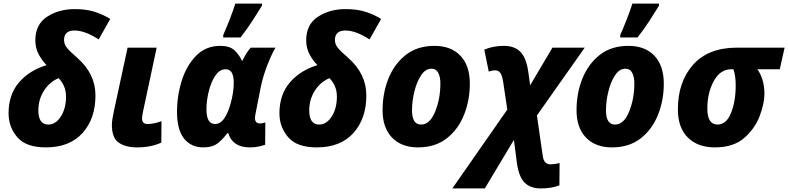

<svg xmlns="http://www.w3.org/2000/svg" viewBox="-20 -816 4417 1076"><path d="M237 10Q370 10 442.5 -70.5Q515 -151 515 -281Q515 -402 414 -491Q370 -529 354.5 -549Q339 -569 339 -592Q339 -645 398 -645Q456 -645 533 -595L598 -710Q555 -736 508.5 -750.5Q462 -765 399 -765Q309 -765 243.5 -722Q178 -679 178 -590Q178 -546 197 -511Q216 -476 241 -451Q145 -422 86.5 -354Q28 -286 28 -181Q28 -104 77 -47Q126 10 237 10ZM251 -118Q195 -118 195 -197Q195 -259 226.5 -308Q258 -357 308 -378Q325 -362 337.5 -335.5Q350 -309 350 -275Q350 -208 321 -163Q292 -118 251 -118Z M748 10Q827 10 884 -17L885 -137Q843 -121 807 -121Q776 -121 776 -152Q776 -163 782 -193L858 -549H695L618 -192Q607 -142 607 -115Q607 -44 645 -17Q683 10 748 10Z M1119 10Q1172 10 1202 -14.5Q1232 -39 1254 -70H1259Q1284 10 1380 10Q1408 10 1430.5 5Q1453 0 1466 -5L1467 -130Q1462 -128 1453 -126Q1444 -124 1437 -124Q1409 -124 1409 -155Q1409 -162 1410.5 -171Q1412 -180 1414 -189L1442 -331Q1455 -392 1478.5 -452Q1502 -512 1524 -549H1385Q1372 -535 1359 -513.5Q1346 -492 1339 -476H1336Q1320 -510 1293.5 -534.5Q1267 -559 1215 -559Q1134 -559 1080 -504.5Q1026 -450 999 -365Q972 -280 972 -189Q972 -89 1011.5 -39.5Q1051 10 1119 10ZM1185 -121Q1137 -121 1137 -203Q1137 -252 1150 -304.5Q1163 -357 1187 -392.5Q1211 -428 1245 -428Q1290 -428 1290 -352Q1290 -299 1273 -238Q1260 -188 1238 -154.5Q1216 -121 1185 -121ZM1231 -606H1328Q1365 -654 1394 -698.5Q1423 -743 1448 -784V-796H1299Q1287 -758 1267 -706.5Q1247 -655 1231 -620Z M1755 10Q1888 10 1960.5 -70.5Q2033 -151 2033 -281Q2033 -402 1932 -491Q1888 -529 1872.5 -549Q1857 -569 1857 -592Q1857 -645 1916 -645Q1974 -645 2051 -595L2116 -710Q2073 -736 2026.5 -750.5Q1980 -765 1917 -765Q1827 -765 1761.5 -722Q1696 -679 1696 -590Q1696 -546 1715 -511Q1734 -476 1759 -451Q1663 -422 1604.5 -354Q1546 -286 1546 -181Q1546 -104 1595 -47Q1644 10 1755 10ZM1769 -118Q1713 -118 1713 -197Q1713 -259 1744.5 -308Q1776 -357 1826 -378Q1843 -362 1855.5 -335.5Q1868 -309 1868 -275Q1868 -208 1839 -163Q1810 -118 1769 -118Z M2322 10Q2419 10 2483.5 -40.5Q2548 -91 2580.5 -172.5Q2613 -254 2613 -347Q2613 -448 2560.5 -503.5Q2508 -559 2415 -559Q2319 -559 2254.5 -508.5Q2190 -458 2157 -376Q2124 -294 2124 -198Q2124 -100 2177 -45Q2230 10 2322 10ZM2340 -118Q2289 -118 2289 -197Q2289 -248 2302 -302Q2315 -356 2339.5 -393.5Q2364 -431 2398 -431Q2424 -431 2436 -408Q2448 -385 2448 -348Q2448 -262 2418.5 -190Q2389 -118 2340 -118Z M2515 240H2697L2860 -32L2876 91Q2886 172 2918.5 206Q2951 240 3011 240Q3069 240 3115 223L3116 98Q3097 102 3085 103.5Q3073 105 3065 105Q3048 105 3036.5 94.5Q3025 84 3021 53L2989 -169L3257 -549H3076L2951 -338L2941 -411Q2930 -490 2897.5 -524.5Q2865 -559 2803 -559Q2745 -559 2694 -538L2719 -415Q2740 -422 2754 -422Q2773 -422 2783.5 -408Q2794 -394 2800 -356L2823 -202Z M3409 10Q3506 10 3570.5 -40.5Q3635 -91 3667.5 -172.5Q3700 -254 3700 -347Q3700 -448 3647.5 -503.5Q3595 -559 3502 -559Q3406 -559 3341.5 -508.5Q3277 -458 3244 -376Q3211 -294 3211 -198Q3211 -100 3264 -45Q3317 10 3409 10ZM3427 -118Q3376 -118 3376 -197Q3376 -248 3389 -302Q3402 -356 3426.5 -393.5Q3451 -431 3485 -431Q3511 -431 3523 -408Q3535 -385 3535 -348Q3535 -262 3505.5 -190Q3476 -118 3427 -118ZM3456 -606H3553Q3590 -654 3619 -698.5Q3648 -743 3673 -784V-796H3524Q3512 -758 3492 -706.5Q3472 -655 3456 -620Z M3986 10Q4091 10 4151.5 -43.5Q4212 -97 4238 -167.5Q4264 -238 4264 -289Q4264 -335 4252.5 -370.5Q4241 -406 4224 -428H4350L4377 -549H4111Q3949 -549 3864 -453Q3779 -357 3779 -203Q3779 -100 3835 -45Q3891 10 3986 10ZM4001 -118Q3944 -118 3944 -208Q3944 -295 3980 -361.5Q4016 -428 4079 -428H4090Q4103 -393 4103 -337Q4103 -249 4077 -183.5Q4051 -118 4001 -118Z"/></svg>

Font: Noto Sans Display Extra
Style: Italic
Weight: 800
Italic angle: -12°
Designer: Monotype Design Team
Foundry: Monotype Imaging Inc.
Version: Version 1.900